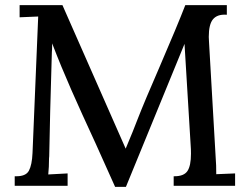

<svg xmlns="http://www.w3.org/2000/svg" viewBox="-20 -720 958 744"><path d="M891 0H653V-37H656Q693 -37 706.5 -57.5Q720 -78 720 -124Q720 -143 719 -154L695 -550L693 -545L468 4H426L351 -163Q295 -284 256 -372.5Q217 -461 182 -552V-543Q182 -528 181 -519Q173 -253 171 -127Q171 -113 170 -106Q170 -73 167 -44L242 -48V0H37V-37H40Q80 -36 92 -58.5Q104 -81 106 -127L128 -656L56 -653V-700H222L467 -144Q499 -220 512 -255Q540 -327 598 -460Q667 -620 698 -700H859V-663H856Q822 -665 805.5 -645.5Q789 -626 789 -577L790 -556L816 -105Q818 -83 818 -45L891 -48Z"/></svg>

Font: Sumana
Style: Regular
Weight: 400
Designer: Cyreal, Alexei Vanyashin (Devanagari), Olga Karpushina (Latin)
Foundry: Cyreal
Version: Version 1.015;PS 001.015;hotconv 1.0.70;makeotf.lib2.5.58329